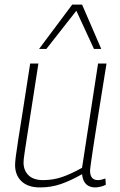

<svg xmlns="http://www.w3.org/2000/svg" viewBox="-20 -810 526 840"><path d="M155 10Q102 10 74 -17Q46 -44 46 -88Q46 -100 49 -124.5Q52 -149 59.5 -197Q67 -245 80 -326Q93 -407 112 -532H148Q130 -415 118 -338.5Q106 -262 99 -216.5Q92 -171 88.5 -148Q85 -125 84 -115Q83 -105 83 -99Q83 -65 104.5 -43.5Q126 -22 169 -22Q213 -22 253 -36Q293 -50 339 -76L409 -532H446Q425 -402 411.5 -317Q398 -232 390.5 -182.5Q383 -133 379.5 -108.5Q376 -84 375 -75Q374 -66 374 -63Q374 -22 409 -22Q421 -22 441 -29L443 -2Q433 4 419 7Q405 10 397 10Q372 10 357 -4Q342 -18 339 -48Q290 -20 247 -5Q204 10 155 10ZM151 -596 296 -790H339L423 -596H391L314 -763L183 -596Z"/></svg>

Font: Georama ExtraLight
Style: Italic
Weight: 200
Italic angle: -9°
Designer: Jean-Baptiste Levee
Foundry: Production Type
Version: Version 1.000